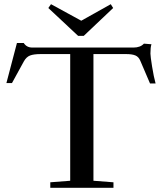

<svg xmlns="http://www.w3.org/2000/svg" viewBox="-20 -888 767 908"><path d="M349.6 -718.3 208.5 -850.1 221.2 -868.2 364.3 -790 503.9 -868.2 515.1 -850.1 376 -718.3ZM217.8 0V-25.9L312 -33.2V-632.3H173.3Q139.6 -632.3 122.1 -625.5Q104.5 -618.7 92.8 -597.7L36.6 -495.1H10.3L60.1 -684.6H92.3Q106 -663.1 132.8 -663.1H611.3Q643.6 -663.1 660.6 -681.6L696.3 -678.7Q691.4 -665 691.4 -634.8Q691.4 -622.1 699.2 -573.5Q707 -524.9 715.8 -493.2H689.5L643.1 -601.6Q635.7 -619.1 620.4 -625.7Q605 -632.3 575.7 -632.3H421.9V-33.2L516.6 -25.9V0Z"/></svg>

Font: Elstob 14pt Medium
Style: Regular
Weight: 500
Designer: Peter S. Baker
Version: Version 1.015